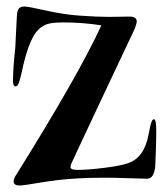

<svg xmlns="http://www.w3.org/2000/svg" viewBox="-20 -582 501 591"><path d="M224 -534Q279 -530 316 -530Q328 -530 348 -530.5Q368 -531 379 -531Q401 -531 401 -515Q401 -512 395 -494Q389 -482 297 -286.5Q205 -91 199 -77Q197 -71 197 -68Q197 -59 218 -59Q251 -59 302 -65.5Q353 -72 375 -80Q424 -97 437 -167Q438 -171 439.5 -178.5Q441 -186 442 -191.5Q443 -197 445 -203Q447 -209 449 -212Q451 -215 454 -215Q461 -215 461 -179Q461 -139 458 -73Q455 -32 433 -32Q417 -32 374 -33.5Q331 -35 306 -35Q253 -35 222 -33Q163 -30 107.5 -20.5Q52 -11 41 -11Q22 -11 22 -23Q22 -33 30 -44Q224 -355 292 -504Q234 -513 176 -513Q149 -513 134 -510Q103 -504 84.5 -473Q66 -442 52 -383Q51 -378 48 -364.5Q45 -351 43.5 -345.5Q42 -340 39.5 -331.5Q37 -323 34 -319.5Q31 -316 28 -316Q20 -316 20 -333Q20 -370 27 -435L32 -534Q33 -550 38.5 -556Q44 -562 55 -562Q66 -562 122 -549.5Q178 -537 224 -534Z"/></svg>

Font: Henny Penny
Style: Regular
Weight: 400
Designer: Olga Umpeleva
Foundry: Brownfox
Version: Version 1.001